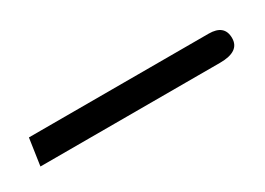

<svg xmlns="http://www.w3.org/2000/svg" viewBox="-19 -117 291 211"><g transform="rotate(-30 126.5 -12.0)"><path d="M0 5 5 -29H233Q253 -29 253 -12Q253 5 228 5Z"/></g></svg>

Font: Noto Sans Arabic Cond ExtLt
Style: Regular
Weight: 200
Width: 3
Designer: Monotype Design Team, Nadine Chahine, Nizar Qandah and Khaled Hosny
Foundry: Monotype Imaging Inc.
Version: Version 2.012; ttfautohint (v1.8.4.7-5d5b)